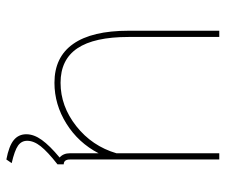

<svg xmlns="http://www.w3.org/2000/svg" viewBox="-74 -486 723 616"><g transform="rotate(90 288.0 -177.5)"><path d="M506.8 0Q466.3 31.7 448.7 54Q431.2 76.2 431.2 97.2Q431.2 115.7 446.8 126.7Q462.4 137.7 502.9 147L491.2 164.1Q447.8 155.8 429 140.4Q410.2 125 410.2 100.1Q410.2 75.7 428.5 50.3Q446.8 24.9 484.9 -6.8Q471.2 -18.6 471.2 -40V-131.8Q437.5 -66.9 376.2 -28.6Q314.9 9.8 245.1 9.8Q162.6 9.8 120.4 -50.3Q78.1 -110.4 78.1 -228V-519H98.1V-228Q98.1 -117.7 134.5 -63.7Q170.9 -9.8 245.1 -9.8Q320.3 -9.8 384.3 -60.3Q448.2 -110.8 471.2 -189V-519H491.2V-40Q491.2 -20 506.8 -20Z"/></g></svg>

Font: Rawline Thin
Style: Regular
Weight: 250
Designer: Matt McInerney, Pablo Impallari, Rodrigo Fuenzalida
Foundry: Matt McInerney, Pablo Impallari, Rodrigo Fuenzalida
Version: Version 4.020;PS 004.020;hotconv 1.0.88;makeotf.lib2.5.64775